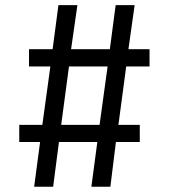

<svg xmlns="http://www.w3.org/2000/svg" viewBox="-20 -708 640 728"><path d="M458.5 -456 429 -234.5H510V-169.5H419.5L398.5 0H326.5L349 -169.5H203.5L181.5 0H109.5L132 -169.5H53V-234.5H140.5L171 -456H90V-521.5H179.5L201.5 -688.5H273.5L249.5 -521.5H396.5L418.5 -688.5H490.5L467 -521.5H547V-456ZM212 -234.5H357.5L388 -456H241.5Z"/></svg>

Font: Fast_Mono
Style: Regular
Weight: 400
Monospace: yes
Designer: Carrois Corporate, Edenspiekermann AG, Nikita Prokopov
Foundry: Carrois Corporate, Edenspiekermann AG, Nikita Prokopov
Version: Version 5.002